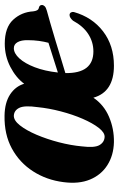

<svg xmlns="http://www.w3.org/2000/svg" viewBox="142 -653 522 846"><g transform="rotate(-90 403.0 -230.0)"><path d="M316.5 -471Q374 -470 409.8 -446.5Q445.5 -423 457 -384.5Q484 -421 531.5 -445.5Q579 -470 633.5 -470Q705 -470 739 -433Q773 -396 776 -344.5Q777 -335 780.5 -328Q784 -321 792.5 -319.5Q803.5 -317 804 -306.5Q804 -300 798.5 -294.2Q793 -288.5 778.5 -284.5Q760 -279.5 726 -269.8Q692 -260 651.5 -247.8Q611 -235.5 571.8 -223.5Q532.5 -211.5 504 -203Q502 -79.5 599.5 -79.5Q640.5 -79.5 675.5 -101.8Q710.5 -124 735 -169.5Q748.5 -185 760.5 -184.5Q768 -184 771.2 -178.2Q774.5 -172.5 773 -165.5Q750 -84.5 687.8 -36.8Q625.5 11 536.5 11Q421 11 395.5 -79.5Q364 -33 311 -10.5Q258 12 199.5 11Q141.5 9.5 98.5 -17.8Q55.5 -45 35 -94.2Q14.5 -143.5 23.5 -211.5Q33 -286 71.2 -345.5Q109.5 -405 171.8 -438.8Q234 -472.5 316.5 -471ZM223 -30Q242 -29.5 262.8 -56.2Q283.5 -83 302.5 -126.8Q321.5 -170.5 335.2 -223Q349 -275.5 354 -326Q362 -382.5 351 -405.5Q340 -428.5 317 -430Q295.5 -431 273.5 -403Q251.5 -375 232.2 -329.8Q213 -284.5 199.2 -231.8Q185.5 -179 181 -130Q174 -74 186.8 -52.5Q199.5 -31 223 -30ZM613.5 -430Q591 -430 568.8 -405.8Q546.5 -381.5 529.8 -338Q513 -294.5 506.5 -236Q533.5 -244.5 568.8 -255.8Q604 -267 637.5 -277.5Q642.5 -296 645.8 -319.5Q649 -343 649 -369Q649.5 -397 640.2 -413.5Q631 -430 613.5 -430Z"/></g></svg>

Font: Fraunces 72pt
Style: Bold Italic
Weight: 700
Italic angle: -16°
Version: Version 1.000;[b76b70a41]